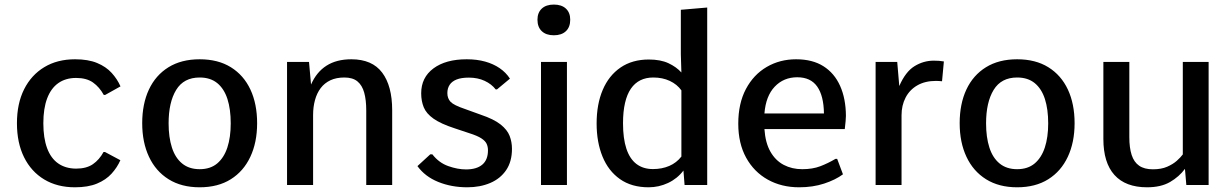

<svg xmlns="http://www.w3.org/2000/svg" viewBox="-20 -794 5284 824"><path d="M301.8 9.8Q225.6 9.8 169.7 -23.9Q113.8 -57.6 83.3 -119.1Q52.7 -180.7 52.7 -265.1Q52.7 -349.6 83.5 -410.9Q114.3 -472.2 170.2 -505.9Q226.1 -539.6 302.2 -539.6Q358.4 -539.6 396.7 -523.7Q435.1 -507.8 459.2 -481.2Q483.4 -454.6 497.1 -423.3L431.6 -386.7H425.3Q406.7 -420.4 379.2 -439.9Q351.6 -459.5 306.6 -459.5Q261.7 -459.5 230.2 -437.3Q198.7 -415 182.4 -371.8Q166 -328.6 166 -265.1Q166 -201.7 182.1 -158.2Q198.2 -114.7 229.5 -92.8Q260.7 -70.8 306.2 -70.3Q351.1 -70.3 378.7 -89.4Q406.2 -108.4 424.3 -141.6H430.7L496.6 -106.4Q482.9 -75.2 458.7 -48.6Q434.6 -22 396.2 -6.1Q357.9 9.8 301.8 9.8Z M836.9 9.8Q758.8 9.8 703.6 -24.7Q648.4 -59.1 619.4 -121.1Q590.3 -183.1 590.3 -265.1Q590.3 -348.1 619.1 -409.7Q647.9 -471.2 703.1 -505.4Q758.3 -539.6 836.9 -539.6Q916 -539.6 970.9 -505.4Q1025.9 -471.2 1054.7 -409.7Q1083.5 -348.1 1083.5 -265.1Q1083.5 -183.1 1054.4 -121.1Q1025.4 -59.1 970.5 -24.7Q915.5 9.8 836.9 9.8ZM836.9 -67.9Q882.8 -67.9 912.1 -92.5Q941.4 -117.2 955.8 -161.1Q970.2 -205.1 970.2 -264.6Q970.2 -325.2 956.1 -369.1Q941.9 -413.1 912.4 -437.3Q882.8 -461.4 836.9 -461.4Q768.6 -461.4 736.1 -408.2Q703.6 -355 703.6 -264.6Q703.6 -205.1 717.8 -160.9Q731.9 -116.7 761.7 -92.3Q791.5 -67.9 836.9 -67.9Z M1211.9 0V-528.3H1306.2L1314.9 -431.2Q1338.4 -484.9 1381.3 -512.2Q1424.3 -539.6 1487.8 -539.6Q1577.1 -539.6 1620.1 -482.4Q1663.1 -425.3 1663.1 -320.8V0H1551.8V-319.8Q1551.8 -365.2 1543 -396.7Q1534.2 -428.2 1513.9 -444.8Q1493.7 -461.4 1458 -461.4Q1423.3 -461.4 1397.9 -449.5Q1372.6 -437.5 1356.2 -415.8Q1339.8 -394 1331.8 -364.5Q1323.7 -335 1323.7 -300.3V0Z M1985.4 9.8Q1917.5 9.8 1860.8 -13.2Q1804.2 -36.1 1771.5 -81.1L1826.7 -131.8H1835.4Q1863.8 -95.2 1904.1 -81.1Q1944.3 -66.9 1980 -66.9Q2025.4 -66.9 2049.8 -87.4Q2074.2 -107.9 2074.2 -148.9Q2074.2 -164.1 2068.6 -176.5Q2063 -189 2045.9 -200.2Q2028.8 -211.4 1994.6 -222.2L1931.6 -243.2Q1871.6 -262.7 1840.6 -284.7Q1809.6 -306.6 1798.6 -333.5Q1787.6 -360.4 1787.6 -393.6Q1787.6 -461.4 1840.3 -500.5Q1893.1 -539.6 1982.9 -539.6Q2026.4 -539.6 2061.8 -529.8Q2097.2 -520 2124.3 -501.5Q2151.4 -482.9 2168.5 -456.5L2112.8 -410.2H2107.4Q2089.8 -433.1 2060.1 -447Q2030.3 -460.9 1992.2 -460.9Q1960 -460.9 1939.7 -452.9Q1919.4 -444.8 1909.7 -429.9Q1899.9 -415 1899.9 -394.5Q1899.9 -371.6 1913.8 -356.9Q1927.7 -342.3 1975.6 -326.2L2043 -301.8Q2099.6 -282.7 2128.4 -259.8Q2157.2 -236.8 2167.2 -210.7Q2177.2 -184.6 2177.2 -155.3Q2177.2 -100.6 2152.3 -64Q2127.4 -27.3 2084 -8.8Q2040.5 9.8 1985.4 9.8Z M2301.8 0V-528.3H2413.1V0ZM2356.9 -642.6Q2323.7 -642.6 2305.2 -660.2Q2286.6 -677.7 2286.6 -709.5Q2286.6 -739.7 2305.2 -757.1Q2323.7 -774.4 2356.9 -774.4Q2390.1 -774.4 2408.7 -757.1Q2427.2 -739.7 2427.2 -709.5Q2427.2 -677.7 2408.7 -660.2Q2390.1 -642.6 2356.9 -642.6Z M2763.7 9.8Q2690.4 9.8 2640.6 -25.4Q2590.8 -60.5 2565.7 -122.3Q2540.5 -184.1 2540.5 -264.2Q2540.5 -346.7 2566.7 -408.2Q2592.8 -469.7 2643.1 -504.2Q2693.4 -538.6 2764.6 -538.6Q2814.9 -538.6 2848.9 -522.7Q2882.8 -506.8 2904.3 -482.9L2901.9 -561V-752L3015.1 -761.7V0H2918L2913.1 -62Q2886.7 -27.3 2847.2 -8.8Q2807.6 9.8 2763.7 9.8ZM2782.2 -68.4Q2820.8 -68.4 2852.1 -81.8Q2883.3 -95.2 2904.3 -122.1V-406.2Q2885.7 -432.1 2854.5 -446.8Q2823.2 -461.4 2783.7 -461.4Q2752.4 -461.4 2728.3 -449.5Q2704.1 -437.5 2687.5 -413.3Q2670.9 -389.2 2662.4 -352.1Q2653.8 -314.9 2653.8 -265.1Q2653.8 -199.7 2668.2 -156Q2682.6 -112.3 2711.4 -90.3Q2740.2 -68.4 2782.2 -68.4Z M3409.7 9.8Q3334 9.8 3274.9 -23.2Q3215.8 -56.2 3182.1 -117.4Q3148.4 -178.7 3148.4 -263.2Q3148.4 -350.1 3181.2 -411.9Q3213.9 -473.6 3270.3 -506.6Q3326.7 -539.6 3396.5 -539.6Q3466.8 -539.6 3513.9 -509.8Q3561 -480 3585.4 -425.5Q3609.9 -371.1 3610.4 -296.9Q3610.4 -287.1 3609.1 -274.2Q3607.9 -261.2 3606.7 -251.5Q3605.5 -241.7 3605.5 -240.2H3260.7Q3264.6 -181.2 3286.4 -143.1Q3308.1 -105 3343.5 -86.4Q3378.9 -67.9 3422.9 -67.9Q3467.3 -67.9 3500.5 -80.6Q3533.7 -93.3 3565.9 -112.3H3572.8L3597.7 -45.9Q3565.4 -22 3516.8 -6.1Q3468.3 9.8 3409.7 9.8ZM3260.7 -307.1H3516.1Q3515.1 -382.8 3487.1 -422.6Q3459 -462.4 3401.4 -462.4Q3343.3 -462.4 3304.9 -422.1Q3266.6 -381.8 3260.7 -307.1Z M3737.8 0V-528.3H3830.6L3839.4 -424.8Q3866.2 -486.3 3904.8 -510Q3943.4 -533.7 3987.3 -533.7Q3999 -533.7 4009.5 -533Q4020 -532.2 4030.8 -530.3L4022.9 -445.3Q4016.1 -445.8 4009.5 -446.3Q4002.9 -446.8 3997.1 -446.8Q3950.2 -446.8 3917 -427.7Q3883.8 -408.7 3866.5 -375.2Q3849.1 -341.8 3849.1 -299.3V0Z M4345.2 9.8Q4267.1 9.8 4211.9 -24.7Q4156.7 -59.1 4127.7 -121.1Q4098.6 -183.1 4098.6 -265.1Q4098.6 -348.1 4127.4 -409.7Q4156.2 -471.2 4211.4 -505.4Q4266.6 -539.6 4345.2 -539.6Q4424.3 -539.6 4479.2 -505.4Q4534.2 -471.2 4563 -409.7Q4591.8 -348.1 4591.8 -265.1Q4591.8 -183.1 4562.7 -121.1Q4533.7 -59.1 4478.8 -24.7Q4423.8 9.8 4345.2 9.8ZM4345.2 -67.9Q4391.1 -67.9 4420.4 -92.5Q4449.7 -117.2 4464.1 -161.1Q4478.5 -205.1 4478.5 -264.6Q4478.5 -325.2 4464.4 -369.1Q4450.2 -413.1 4420.7 -437.3Q4391.1 -461.4 4345.2 -461.4Q4276.9 -461.4 4244.4 -408.2Q4211.9 -355 4211.9 -264.6Q4211.9 -205.1 4226.1 -160.9Q4240.2 -116.7 4270 -92.3Q4299.8 -67.9 4345.2 -67.9Z M4902.8 9.8Q4810.5 9.8 4762.9 -43Q4715.3 -95.7 4715.3 -197.8V-528.3H4826.7V-205.1Q4826.7 -159.7 4836.7 -128.9Q4846.7 -98.1 4868.9 -82.8Q4891.1 -67.4 4927.7 -67.4Q4963.9 -67.4 4989 -78.4Q5014.2 -89.4 5030.5 -104Q5046.9 -118.7 5056.2 -131.3V-528.3H5167V0H5071.3L5065.4 -69.3Q5040.5 -35.6 5001.5 -12.9Q4962.4 9.8 4902.8 9.8Z"/></svg>

Font: Comme Medium
Style: Regular
Weight: 500
Version: Version 1.000;gftools[0.9.27]